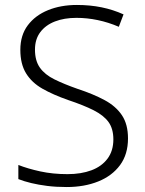

<svg xmlns="http://www.w3.org/2000/svg" viewBox="-20 -744 586 774"><path d="M249 10Q206 10 170.5 5.5Q135 1 106 -6Q77 -13 54 -22V-79Q92 -64 142.5 -53Q193 -42 252 -42Q307 -42 348.5 -57.5Q390 -73 413.5 -104.5Q437 -136 437 -182Q437 -225 417.5 -252Q398 -279 357.5 -299.5Q317 -320 254 -341Q194 -362 151 -386.5Q108 -411 85 -448.5Q62 -486 62 -543Q62 -602 92 -642Q122 -682 173.5 -703Q225 -724 290 -724Q343 -724 389.5 -714.5Q436 -705 478 -686L459 -636Q417 -654 374 -663Q331 -672 288 -672Q239 -672 201.5 -657.5Q164 -643 142.5 -614.5Q121 -586 121 -544Q121 -499 141 -471Q161 -443 199.5 -424Q238 -405 292 -386Q356 -365 401.5 -340.5Q447 -316 471.5 -279.5Q496 -243 496 -186Q496 -122 464 -78.5Q432 -35 376 -12.5Q320 10 249 10Z"/></svg>

Font: Noto Sans Symbols Light
Style: Regular
Weight: 300
Version: Version 2.002